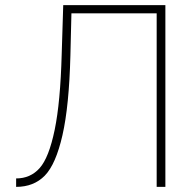

<svg xmlns="http://www.w3.org/2000/svg" viewBox="-20 -730 762 750"><path d="M592 0V-678H259L255 -513Q250 -316 224 -202Q198 -88 155 -44Q112 0 43 0V-33Q99 -33 135 -73.5Q171 -114 193.5 -222.5Q216 -331 221 -518L227 -710H626V0Z"/></svg>

Font: Raleway-v4020 ExtraLight
Style: Regular
Weight: 275
Designer: Matt McInerney, Pablo Impallari, Rodrigo Fuenzalida
Foundry: Matt McInerney, Pablo Impallari, Rodrigo Fuenzalida
Version: Version 4.020;PS 004.020;hotconv 1.0.88;makeotf.lib2.5.64775